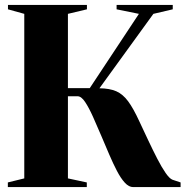

<svg xmlns="http://www.w3.org/2000/svg" viewBox="-20 -763 757 783"><path d="M12 0V-19L79 -35.5V-706.5L12.5 -725V-743H334.5V-725L257 -706.5V-403.5H346L546.5 -706.5L455.5 -725V-743H684.5V-725L605.5 -706.5L385.5 -403Q427.5 -402.5 454.2 -390.8Q481 -379 502.5 -350Q524 -321 548.5 -267.5Q566 -230 584.8 -190.2Q603.5 -150.5 621.5 -115.5Q639.5 -80.5 655.5 -57.5Q671.5 -34.5 683.5 -30L716.5 -19V0H523Q505.5 0 489 -18Q472.5 -36 456.8 -66.2Q441 -96.5 425.2 -133.5Q409.5 -170.5 393.5 -208Q376 -249.5 359.2 -286.8Q342.5 -324 327 -347.2Q311.5 -370.5 296 -370.5H257V-35.5L334 -19V0Z"/></svg>

Font: Merriweather 144pt ExtraBold
Style: Regular
Weight: 800
Version: Version 2.100